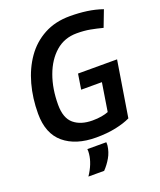

<svg xmlns="http://www.w3.org/2000/svg" viewBox="-164 -812 938 1123"><g transform="rotate(-20 304.5 -250.5)"><path d="M311 10Q185 10 111.5 -51.5Q38 -113 38 -237Q38 -333 61.5 -418.5Q85 -504 131 -569.5Q177 -635 246.5 -672.5Q316 -710 407 -710Q463 -710 513 -703Q563 -696 609 -680L570 -578Q532 -588 494.5 -595Q457 -602 411 -602Q334 -602 279.5 -554.5Q225 -507 195.5 -426.5Q166 -346 166 -246Q166 -163 209 -127Q252 -91 325 -91Q356 -91 381.5 -95.5Q407 -100 424 -107L452 -283H323L338 -378H581L525 -31Q488 -13 433.5 -1.5Q379 10 311 10ZM238 56H356Q357 66 356 77Q351 116 332 149Q313 182 287 209H189Q232 145 238 85Q240 69 238 56Z"/></g></svg>

Font: Georama SemiBold
Style: Italic
Weight: 600
Italic angle: -9°
Designer: Jean-Baptiste Levee
Foundry: Production Type
Version: Version 1.000